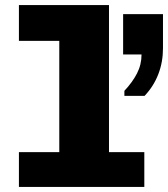

<svg xmlns="http://www.w3.org/2000/svg" viewBox="-20 -741 666 761"><path d="M215 0V-579H55V-721H412V0ZM55 0V-138H552V0ZM473 -361V-381Q505 -415 523 -450Q541 -485 541 -525H468V-685H626V-550Q626 -495 607.5 -447Q589 -399 553 -361Z"/></svg>

Font: Chivo Mono Black
Style: Regular
Weight: 900
Designer: Hector Gatti
Foundry: Omnibus-Type
Version: Version 1.008